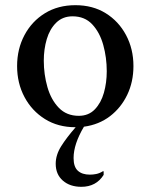

<svg xmlns="http://www.w3.org/2000/svg" viewBox="-20 -481 582 741"><path d="M271 10Q204 10 153.5 -21.5Q103 -53 74.5 -106.5Q46 -160 46 -226Q46 -292 74.5 -345.5Q103 -399 153.5 -430Q204 -461 271 -461Q338 -461 388 -430Q438 -399 466.5 -345.5Q495 -292 495 -226Q495 -165 471 -115Q447 -65 404.5 -32.5Q362 0 304 8Q264 75 264 129Q264 163 280.5 178Q297 193 327 193Q339 193 351.5 190.5Q364 188 377 180H380V194Q351 240 294 240Q250 240 222.5 216Q195 192 195 151Q195 117 216 83.5Q237 50 272 10ZM284 -34Q322 -34 346 -59Q370 -84 381 -123Q392 -162 392 -206Q392 -259 378.5 -307.5Q365 -356 336 -387Q307 -418 260 -418Q222 -418 197 -393.5Q172 -369 160.5 -330Q149 -291 149 -247Q149 -194 163 -145Q177 -96 207 -65Q237 -34 284 -34Z"/></svg>

Font: Spectral Medium
Style: Regular
Weight: 500
Designer: Jean-Baptiste Levee
Foundry: Production Type
Version: Version 2.001